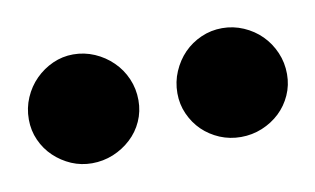

<svg xmlns="http://www.w3.org/2000/svg" viewBox="-36 -766 390 238"><g transform="rotate(-10 159.5 -647.5)"><path d="M135 -646Q135 -632 129.5 -619.8Q124 -607.5 114.2 -598.5Q104.5 -589.5 91.8 -584.2Q79 -579 65 -579Q51.5 -579 39.2 -584.2Q27 -589.5 17.5 -598.5Q8 -607.5 2.5 -619.8Q-3 -632 -3 -646Q-3 -660.5 2.5 -673.2Q8 -686 17.5 -695.5Q27 -705 39.2 -710.5Q51.5 -716 65 -716Q79 -716 91.8 -710.5Q104.5 -705 114.2 -695.5Q124 -686 129.5 -673.2Q135 -660.5 135 -646ZM322 -646Q322 -632 316.5 -619.8Q311 -607.5 301.5 -598.5Q292 -589.5 279.2 -584.2Q266.5 -579 252.5 -579Q238.5 -579 226 -584.2Q213.5 -589.5 204.2 -598.5Q195 -607.5 189.5 -619.8Q184 -632 184 -646Q184 -660.5 189.5 -673.2Q195 -686 204.2 -695.5Q213.5 -705 226 -710.5Q238.5 -716 252.5 -716Q266.5 -716 279.2 -710.5Q292 -705 301.5 -695.5Q311 -686 316.5 -673.2Q322 -660.5 322 -646Z"/></g></svg>

Font: Lato TR
Style: Bold
Weight: 700
Designer: Lukasz Dziedzic
Foundry: tyPoland Lukasz Dziedzic
Version: Version 1.104 2013